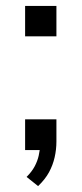

<svg xmlns="http://www.w3.org/2000/svg" viewBox="-20 -508 276 650"><path d="M109 122 70 91Q88 73 97.5 55Q107 37 111 19Q115 1 116 -16L139 0H65V-104H171V-29Q171 -2 165 24.5Q159 51 146 75Q133 99 109 122ZM65 -385V-488H171V-385Z"/></svg>

Font: Nunito Sans 11pt
Style: Regular
Weight: 400
Version: Version 3.101;gftools[0.9.27]